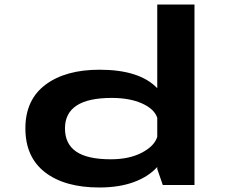

<svg xmlns="http://www.w3.org/2000/svg" viewBox="-20 -820 1090 851"><path d="M421 -511Q599 -511 677 -429V-800H842V0H701.5L677 -71V-80Q639 -37.5 573.8 -13.2Q508.5 11 420 11Q267 11 179.8 -56.2Q92.5 -123.5 92.5 -251Q92.5 -377.5 181.2 -444.2Q270 -511 421 -511ZM268 -251Q268 -182 317.8 -148Q367.5 -114 471 -114Q552.5 -114 608.5 -143.2Q664.5 -172.5 677 -213.5V-298Q664 -337 609.5 -361.5Q555 -386 475 -386Q268 -386 268 -251Z"/></svg>

Font: League Mono Extended SemiBold
Style: Regular
Weight: 600
Width: 9
Designer: Tyler Finck
Foundry: The League of Moveable Type / Tyler Finck
Version: Version 2.210